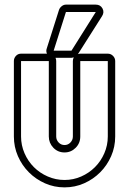

<svg xmlns="http://www.w3.org/2000/svg" viewBox="-20 -795 582 830"><path d="M317 -561Q323 -563 327 -563H446Q459 -563 468.5 -553.5Q478 -544 478 -531V-205Q478 -160 460.5 -120Q443 -80 413 -50Q383 -20 343.5 -2.5Q304 15 259 15Q214 15 174.5 -2.5Q135 -20 105 -50Q75 -80 57.5 -120Q40 -160 40 -205V-531Q40 -544 49 -553.5Q58 -563 71 -563H183Q178 -574 182 -585L235 -752Q238 -761 246.5 -768Q255 -775 265 -775H394Q414 -775 423 -758.5Q432 -742 421 -725ZM191 -531H71V-205Q71 -167 86 -132.5Q101 -98 126.5 -72.5Q152 -47 186.5 -32Q221 -17 259 -17Q297 -17 331 -32Q365 -47 390.5 -72.5Q416 -98 431 -132.5Q446 -167 446 -205V-531H327V-205Q327 -176 307 -156Q287 -136 259 -136Q230 -136 210.5 -156.5Q191 -177 191 -205ZM223 -205Q223 -190 233.5 -179Q244 -168 259 -168Q274 -168 284.5 -179Q295 -190 295 -205V-531Q295 -540 299 -547Q291 -545 289 -545H220Q223 -539 223 -531ZM289 -576 394 -743H265L212 -576Z"/></svg>

Font: Lichte PostBus
Style: Regular
Weight: 400
Designer: Peter Wiegel
Version: Version 1.001